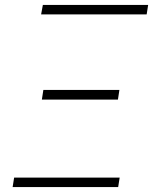

<svg xmlns="http://www.w3.org/2000/svg" viewBox="-20 -755 640 775"><path d="M572 -697H146L153 -735H578ZM456 -353H149L155 -392H462ZM31 0 37 -38H463L457 0Z"/></svg>

Font: Iosevka Curly XLtExObl
Style: Regular
Weight: 200
Width: 7
Italic angle: -9°
Monospace: yes
Designer: Belleve Invis
Foundry: Belleve Invis
Version: Version 11.0.1; ttfautohint (v1.8.3)